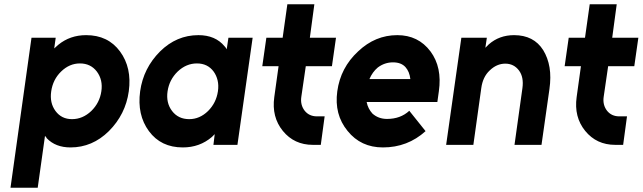

<svg xmlns="http://www.w3.org/2000/svg" viewBox="-20 -676 2999 896"><path d="M240 -500 233 -450Q238 -454 242.5 -458.5Q247 -463 252 -467Q307 -512 382 -512Q484 -512 540 -436Q596 -360 581 -250Q566 -142 488 -64Q411 12 309 12Q239 12 198 -31Q197 -34 194.5 -36.5Q192 -39 190 -42L156 200H29L127 -500ZM316 -120Q366 -120 406 -158Q445 -196 453 -250Q461 -303 432 -342Q403 -380 353 -380Q304 -380 265 -342Q227 -305 219 -250Q211 -196 239 -158Q267 -120 316 -120Z M1046 -500 1038 -446Q1036 -450 1033.5 -453.5Q1031 -457 1028 -460Q985 -512 906 -512Q804 -512 727 -436Q649 -358 634 -250Q619 -140 675 -64Q731 12 833 12Q912 12 969 -37Q972 -40 975.5 -43.5Q979 -47 982 -50L976 0H1088L1159 -500ZM899 -380Q949 -380 977 -342Q990 -324 995.5 -301Q1001 -278 997 -250Q993 -223 981.5 -200Q970 -177 951 -158Q912 -120 863 -120Q812 -120 783 -158Q754 -196 762 -250Q770 -304 809 -342Q849 -380 899 -380Z M1321 -656 1299 -500H1223L1204 -367H1280L1260 -223Q1247 -130 1300 -65Q1353 0 1440 0H1477L1495 -133H1459Q1423 -133 1402 -159Q1381 -186 1386 -223L1407 -367H1529L1548 -500H1426L1447 -656Z M2021 -200 2028 -250Q2044 -362 1989 -436Q1932 -512 1834 -512Q1731 -512 1651 -436Q1569 -360 1554 -250Q1539 -142 1602 -65Q1664 12 1767 12Q1882 12 1966 -64L1890 -159Q1849 -121 1786 -121Q1746 -121 1718 -146Q1708 -157 1701 -170.5Q1694 -184 1691 -200ZM1814 -385Q1852 -385 1872 -363Q1891 -342 1895 -307H1704Q1718 -340 1743 -361Q1775 -385 1814 -385Z M2507 0 2544 -260Q2552 -316 2544.5 -361Q2537 -406 2515 -442Q2471 -512 2379 -512Q2310 -512 2261 -469Q2257 -465 2253 -461Q2249 -457 2245 -453L2252 -500H2133L2062 0H2189L2226 -265Q2233 -317 2265 -347Q2298 -379 2338 -379Q2378 -379 2402 -347Q2425 -316 2418 -265L2381 0Z M2732 -656 2710 -500H2634L2615 -367H2691L2671 -223Q2658 -130 2711 -65Q2764 0 2851 0H2888L2906 -133H2870Q2834 -133 2813 -159Q2792 -186 2797 -223L2818 -367H2940L2959 -500H2837L2858 -656Z"/></svg>

Font: Unageo
Style: Bold-Italic
Weight: 700
Designer: Richard Sepsi
Foundry: Richard Sepsi
Version: Version 2.000